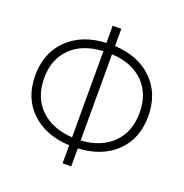

<svg xmlns="http://www.w3.org/2000/svg" viewBox="-143 -909 1023 1070"><g transform="rotate(20 368.5 -374.0)"><path d="M344 34V-73Q203 -79 118 -160Q33 -241 33 -375Q33 -508 117 -590.5Q201 -673 344 -680V-782H395V-680Q536 -673 619.5 -590.5Q703 -508 703 -375Q703 -241 619 -160.5Q535 -80 395 -73V34ZM395 -120Q513 -127 582 -195Q651 -263 651 -377Q651 -490 582.5 -557.5Q514 -625 395 -631ZM344 -120V-631Q223 -625 154 -557.5Q85 -490 85 -377Q85 -263 155 -195Q225 -127 344 -120Z"/></g></svg>

Font: Raleway
Style: Light
Weight: 300
Designer: Matt McInerney, Pablo Impallari, Rodrigo Fuenzalida
Foundry: Matt McInerney, Pablo Impallari, Rodrigo Fuenzalida
Version: Version 3.000